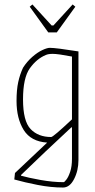

<svg xmlns="http://www.w3.org/2000/svg" viewBox="-20 -664 427 859"><path d="M44 139 47 110 191 -26Q118 -31 86 -82.5Q54 -134 54 -212Q54 -262 61.5 -296.5Q69 -331 83 -361Q101 -389 124.5 -409.5Q148 -430 169.5 -440Q191 -450 203 -450Q230 -450 331 -434V52Q331 99 311.5 137Q292 175 262 175Q208 175 149 163.5Q90 152 44 139ZM302 -130V-411Q240 -423 216 -423Q196 -423 185 -418Q144 -401 113.5 -358.5Q83 -316 83 -219Q83 -122 117 -86.5Q151 -51 209 -51Q218 -51 302 -130ZM302 46V-93L300 -95Q247 -46 182 15.5Q117 77 74 119V122Q105 131 160.5 141Q216 151 265 151Q268 151 277 139.5Q286 128 294 104.5Q302 81 302 46ZM113 -634 125 -644 211 -550H219L305 -644L317 -634L234 -519H196Z"/></svg>

Font: Grenze Thin
Style: Regular
Weight: 250
Designer: Renata Polastri
Foundry: Omnibus-Type
Version: Version 1.002; ttfautohint (v1.8)